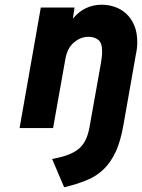

<svg xmlns="http://www.w3.org/2000/svg" viewBox="-20 -543 602 814"><path d="M201 131Q239 124 266.5 114Q294 104 312.5 89Q331 74 342 52Q353 30 359 -1L408 -276Q410 -290 411.5 -301Q413 -312 413 -325Q413 -362 396 -374.5Q379 -387 355 -387Q322 -387 293.5 -363Q265 -339 257 -292L205 0H63L153 -511H296L289 -464Q338 -523 411 -523Q439 -523 466 -514Q493 -505 514.5 -485.5Q536 -466 549 -436Q562 -406 562 -363Q562 -339 556 -312L504 -17Q492 54 471 99.5Q450 145 419.5 174.5Q389 204 347.5 221Q306 238 252 251Z"/></svg>

Font: Overpass Heavy
Style: Italic
Weight: 900
Italic angle: -10°
Designer: Delve Withrington, Dave Bailey
Foundry: Delve Fonts
Version: Version 3.000;DELV;Overpass